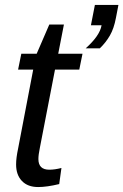

<svg xmlns="http://www.w3.org/2000/svg" viewBox="-20 -745 498 775"><path d="M134 10Q92 10 68.5 -14.5Q45 -39 45 -81Q45 -95 47 -110.5Q49 -126 53 -145L114 -464H53L66 -528H128L179 -646H238L215 -528H313L300 -464H202L141 -149Q135 -120 135 -103Q135 -60 179 -60Q201 -60 228 -67L219 -2Q169 10 134 10ZM326 -550Q383 -601 390 -643H347L363 -725H458L448 -673Q440 -630 423.5 -601.5Q407 -573 383 -550Z"/></svg>

Font: Libra Sans Modern
Style: Italic
Weight: 400
Italic angle: -12°
Foundry: Stefan Peev, Context Ltd
Version: Version 1.000